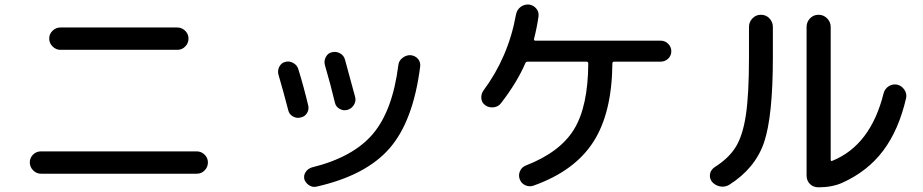

<svg xmlns="http://www.w3.org/2000/svg" viewBox="-20 -800 4040 840"><path d="M244.1 -679.7H755.9Q775.4 -679.7 790 -665.5Q804.7 -651.4 804.7 -631.3Q804.7 -611.3 790.5 -596.7Q776.4 -582 755.9 -582H244.1Q224.6 -582 210 -596.7Q195.3 -611.3 195.3 -631.3Q195.3 -651.4 210 -665.5Q224.6 -679.7 244.1 -679.7ZM159.2 -40Q139.6 -40 125 -54.7Q110.4 -69.3 110.4 -89.4Q110.4 -109.4 124.5 -123.5Q138.7 -137.7 159.2 -137.7H840.8Q860.4 -137.7 875 -123.5Q889.6 -109.4 889.6 -89.4Q889.6 -69.3 875.5 -54.7Q861.3 -40 840.8 -40Z M1776.4 -558.6Q1795.9 -556.6 1808.1 -543Q1820.3 -529.3 1818.4 -509.8Q1788.1 -270.5 1684.6 -151.4Q1581.1 -32.2 1364.3 16.6Q1347.7 20.5 1332.5 10.7Q1317.4 1 1311.5 -15.6Q1307.6 -32.2 1316.9 -46.9Q1326.2 -61.5 1343.8 -67.4Q1523.4 -111.3 1610.4 -212.9Q1697.3 -314.5 1722.7 -514.6Q1724.6 -534.2 1741.2 -546.9Q1757.8 -559.6 1776.4 -558.6ZM1241.2 -317.4Q1217.8 -407.2 1198.2 -473.6Q1193.4 -491.2 1202.1 -508.3Q1210.9 -525.4 1228.5 -529.3Q1246.1 -534.2 1263.2 -524.4Q1280.3 -514.6 1285.2 -497.1Q1308.6 -421.9 1328.1 -339.8Q1333 -322.3 1323.7 -306.2Q1314.5 -290 1295.9 -286.1Q1278.3 -281.2 1261.7 -290.5Q1245.1 -299.8 1241.2 -317.4ZM1445.3 -350.6Q1426.8 -428.7 1401.4 -515.6Q1396.5 -533.2 1405.3 -550.3Q1414.1 -567.4 1431.6 -571.3Q1450.2 -576.2 1467.3 -566.9Q1484.4 -557.6 1489.3 -539.1Q1508.8 -468.8 1534.2 -374Q1538.1 -356.4 1527.8 -340.3Q1517.6 -324.2 1500 -319.3Q1482.4 -314.5 1465.8 -323.7Q1449.2 -333 1445.3 -350.6Z M2870.1 -622.1Q2889.6 -622.1 2903.3 -608.4Q2917 -594.7 2917 -575.7Q2917 -556.6 2903.3 -543.5Q2889.6 -530.3 2870.1 -530.3H2667Q2659.2 -530.3 2659.2 -521.5Q2657.2 -304.7 2575.2 -178.2Q2493.2 -51.8 2315.4 11.7Q2296.9 18.6 2278.8 10.7Q2260.7 2.9 2253.9 -15.6Q2247.1 -33.2 2254.9 -51.3Q2262.7 -69.3 2281.2 -76.2Q2429.7 -133.8 2491.2 -233.9Q2552.7 -334 2553.7 -522.5Q2553.7 -530.3 2544.9 -530.3H2289.1Q2281.2 -530.3 2278.3 -523.4Q2242.2 -439.5 2171.9 -348.6Q2160.2 -333 2140.1 -330.6Q2120.1 -328.1 2104 -338.9Q2087.9 -349.6 2085.9 -368.7Q2084 -387.7 2094.7 -403.3Q2204.1 -550.8 2237.3 -735.4Q2241.2 -756.8 2256.8 -769Q2272.5 -781.2 2293 -780.3Q2312.5 -778.3 2325.7 -763.2Q2338.9 -748 2335.9 -727.5Q2329.1 -679.7 2316.4 -629.9Q2314.5 -622.1 2322.3 -622.1Z M3560.5 19.5Q3538.1 19.5 3523.4 4.9Q3508.8 -9.8 3508.8 -32.2V-681.6Q3508.8 -704.1 3523.9 -719.7Q3539.1 -735.4 3561 -735.4Q3583 -735.4 3598.6 -719.7Q3614.3 -704.1 3614.3 -681.6V-101.6Q3614.3 -92.8 3622.1 -96.7Q3789.1 -165 3845.7 -391.6Q3850.6 -411.1 3867.7 -422.4Q3884.8 -433.6 3905.3 -429.7Q3924.8 -424.8 3936.5 -407.7Q3948.2 -390.6 3944.3 -371.1Q3912.1 -231.4 3843.8 -140.6Q3775.4 -49.8 3664.1 0Q3620.1 19.5 3560.5 19.5ZM3169.9 8.8Q3151.4 19.5 3130.4 15.6Q3109.4 11.7 3094.7 -4.9Q3083 -20.5 3086.4 -39.1Q3089.8 -57.6 3107.4 -69.3Q3168 -107.4 3198.7 -156.7Q3229.5 -206.1 3243.2 -296.4Q3256.8 -386.7 3256.8 -549.8V-681.6Q3256.8 -704.1 3272 -719.7Q3287.1 -735.4 3309.1 -735.4Q3331.1 -735.4 3346.2 -719.7Q3361.3 -704.1 3361.3 -681.6V-549.8Q3361.3 -291 3322.8 -177.2Q3284.2 -63.5 3169.9 8.8Z"/></svg>

Font: Rounded Mgen+ 2m medium
Style: Regular
Weight: 500
Designer: [Source Han Sans]
Ryoko NISHIZUKA  (kana & ideographs); Paul D. Hunt (Latin, Greek & Cyrillic); Wenlong ZHANG  (bopomofo
Version: Version 1.059.20150602